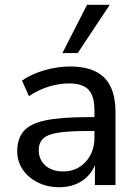

<svg xmlns="http://www.w3.org/2000/svg" viewBox="-20 -774 573 803"><path d="M228 9Q178 9 138 -11Q98 -31 75 -65Q52 -99 52 -141Q52 -194 79 -225.5Q106 -257 170 -270.5Q234 -284 342 -284H375V-313Q375 -372 350.5 -398.5Q326 -425 270 -425Q228 -425 186 -412.5Q144 -400 101 -372L72 -437Q110 -464 165.5 -480Q221 -496 272 -496Q369 -496 416 -449.5Q463 -403 463 -304V0H377V-83Q359 -40 320 -15.5Q281 9 228 9ZM245 -57Q301 -57 338 -97Q375 -137 375 -198V-226H344Q266 -226 222.5 -219Q179 -212 160.5 -194.5Q142 -177 142 -146Q142 -107 169.5 -82Q197 -57 245 -57ZM241 -552 344 -754H439L305 -552Z"/></svg>

Font: Nunito Sans Medium
Style: Regular
Weight: 500
Designer: Vernon Adams
Foundry: Vernon Adams
Version: Version 3.101; ttfautohint (v1.8.4.7-5d5b);gftools[0.9.27]